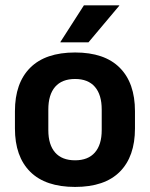

<svg xmlns="http://www.w3.org/2000/svg" viewBox="-20 -706 577 739"><path d="M269 13.5Q155 13.5 96.2 -45Q37.5 -103.5 37.5 -211.5V-278Q37.5 -386.5 96.2 -445.2Q155 -504 269 -504Q382.5 -504 441 -445.2Q499.5 -386.5 499.5 -278V-211.5Q499.5 -103.5 441.2 -45Q383 13.5 269 13.5ZM269 -89Q319 -89 345.2 -119Q371.5 -149 371.5 -205V-284.5Q371.5 -341.5 345.2 -371.8Q319 -402 269 -402Q218.5 -402 192.2 -371.8Q166 -341.5 166 -284.5V-205Q166 -149 192.2 -119Q218.5 -89 269 -89ZM303 -685.5H439V-684L320.5 -543H212.5V-544.5Z"/></svg>

Font: Anek Telugu SemiBold
Style: Regular
Weight: 600
Designer: Omkar Bhoir (Telugu), Yesha Goshar (Latin)
Foundry: Ek Type
Version: Version 1.003